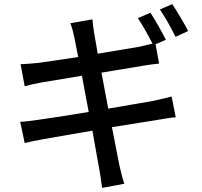

<svg xmlns="http://www.w3.org/2000/svg" viewBox="-20 -860 980 933"><path d="M858 -774C844 -798 829 -822 817 -840L757 -814C770 -795 784 -772 797 -749C810 -726 823 -702 833 -681L894 -709C886 -727 872 -750 858 -774ZM616 -351 506 -332 473 -507 678 -541C704 -545 736 -550 753 -551L736 -645L786 -667C767 -704 734 -764 711 -798L650 -772C673 -738 702 -685 721 -648L658 -633L455 -599L438 -696C434 -718 431 -747 429 -766L322 -747C330 -726 336 -704 341 -679L360 -583C274 -570 196 -558 162 -554C133 -551 106 -549 80 -548L100 -441C130 -449 152 -454 180 -459L378 -492L411 -316C309 -299 213 -284 167 -278C141 -274 102 -269 78 -268L100 -165C120 -170 149 -176 187 -183L307 -204L429 -225L462 -40C468 -11 471 20 476 53L584 33C574 4 567 -29 560 -57L524 -242L743 -277C778 -283 812 -289 834 -290L814 -391C792 -385 761 -378 726 -370Z"/></svg>

Font: GenSekiGothic2 TW M
Style: Regular
Weight: 500
Version: Version 2.100;PS 2.1;hotconv 16.6.51;makeotf.lib2.5.65220 DE